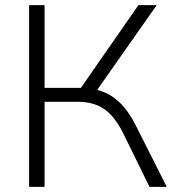

<svg xmlns="http://www.w3.org/2000/svg" viewBox="-20 -725 681 745"><path d="M93 0V-705H153V-384H294L517 -705H588L357 -376Q405 -364 441 -330.5Q477 -297 505 -242L627 0H560L458 -208Q425 -274 384 -302Q343 -330 283 -330H153V0Z"/></svg>

Font: Mulish Light
Style: Regular
Weight: 300
Designer: Vernon Adams
Foundry: Vernon Adams
Version: Version 3.603; ttfautohint (v1.8.3)